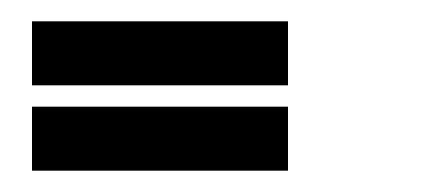

<svg xmlns="http://www.w3.org/2000/svg" viewBox="-20 -330 400 180"><path d="M10 -230H250V-170H10ZM10 -310H250V-250H10Z"/></svg>

Font: SOV_Station
Style: Bold
Weight: 700
Version: Version 1.00